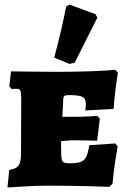

<svg xmlns="http://www.w3.org/2000/svg" viewBox="-20 -822 556 850"><path d="M21 -70Q51 -74 62 -89Q73 -104 73 -139L74 -387Q74 -413 70 -421Q66 -429 53 -429L32 -428L21 -440L29 -506Q50 -506 108.5 -505Q167 -504 232 -504Q307 -504 381 -506.5Q455 -509 490 -513L502 -500Q499 -485 492.5 -435.5Q486 -386 483 -340L358 -333Q358 -336 359 -344Q360 -352 360 -361Q360 -385 345 -393Q330 -401 285 -401Q270 -401 265 -397Q260 -393 260 -382L256 -305H321Q346 -305 373 -306.5Q400 -308 411 -309L422 -296L410 -199Q400 -199 372 -200Q344 -201 313 -201Q296 -201 277 -199.5Q258 -198 251 -197Q250 -186 250.5 -170Q251 -154 251 -146Q251 -116 257 -107.5Q263 -99 287 -99Q320 -99 336.5 -105Q353 -111 361.5 -127.5Q370 -144 375 -179L490 -187L501 -174Q498 -160 490.5 -111.5Q483 -63 478 -8L464 5Q441 4 360.5 2Q280 0 196 0Q140 0 84.5 3.5Q29 7 13 8ZM220 -567Q252 -686 273 -793L287 -802L403 -759L411 -744L311 -545L288 -539Z"/></svg>

Font: Alegreya SC Black
Style: Regular
Weight: 900
Designer: Juan Pablo del Peral
Foundry: Huerta Tipografica
Version: Version 2.007; ttfautohint (v1.6)